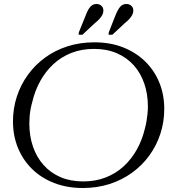

<svg xmlns="http://www.w3.org/2000/svg" viewBox="-20 -932 879 962"><path d="M395 10Q316 10 251.5 -15Q187 -40 141 -85Q95 -130 70 -191Q45 -252 45 -324Q45 -389 64.5 -448.5Q84 -508 120 -557.5Q156 -607 206 -643.5Q256 -680 318.5 -700Q381 -720 453 -720Q532 -720 596 -695Q660 -670 706.5 -625Q753 -580 778 -519Q803 -458 803 -386Q803 -321 783.5 -261.5Q764 -202 728 -152.5Q692 -103 641.5 -66.5Q591 -30 529 -10Q467 10 395 10ZM451 -687Q389 -687 338 -667Q287 -647 248 -611Q209 -575 182 -526.5Q155 -478 142 -422Q137 -405 133.5 -386.5Q130 -368 128.5 -349.5Q127 -331 127 -313Q127 -251 145 -198Q163 -145 198 -105.5Q233 -66 283 -44.5Q333 -23 397 -23Q459 -23 510 -43Q561 -63 600 -99Q639 -135 666 -183.5Q693 -232 706 -288Q711 -306 714 -324Q717 -342 719 -361Q721 -380 721 -398Q721 -460 703 -513Q685 -566 650 -605Q615 -644 565 -665.5Q515 -687 451 -687ZM409 -854Q421 -886 433.5 -899Q446 -912 463 -912Q478 -912 488 -903Q498 -894 498 -879Q498 -868 493 -858Q488 -848 478.5 -837.5Q469 -827 453 -814L393 -758H374L375 -770ZM558 -854Q571 -886 583 -899Q595 -912 613 -912Q628 -912 638 -903Q648 -894 648 -879Q648 -868 643 -858Q638 -848 628.5 -837.5Q619 -827 603 -814L543 -758H524L525 -770Z"/></svg>

Font: Roboto Serif 120pt Expanded Light
Style: Italic
Weight: 300
Width: 7
Italic angle: -10°
Designer: Greg Gazdowicz
Foundry: Commercial Type
Version: Version 1.008